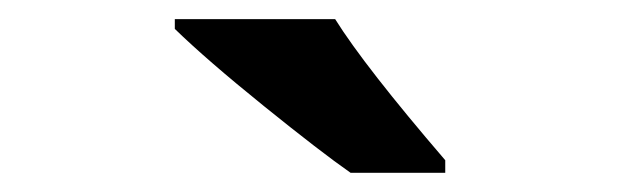

<svg xmlns="http://www.w3.org/2000/svg" viewBox="-20 -786 647 200"><path d="M345.2 -606Q314.5 -627.4 254.9 -675.5Q195.3 -723.6 162.1 -755.9V-766.1H329.1Q359.9 -716.8 443.8 -619.1V-606Z"/></svg>

Font: Samim FD
Style: Bold-FD
Weight: 700
Foundry: DejaVu fonts team - Redesigned by Saber Rastikerdar
Version: Version 4.0.1